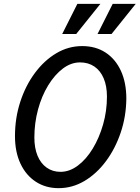

<svg xmlns="http://www.w3.org/2000/svg" viewBox="-20 -970 727 1000"><path d="M285 10Q218 10 166.5 -23.5Q115 -57 86.5 -118Q58 -179 58 -261Q58 -355 85.5 -439.5Q113 -524 161.5 -589.5Q210 -655 273 -692.5Q336 -730 408 -730Q478 -730 529.5 -696.5Q581 -663 609.5 -601.5Q638 -540 638 -456Q637 -363 608.5 -279Q580 -195 531.5 -130Q483 -65 420 -27.5Q357 10 285 10ZM295 -75Q342 -75 385.5 -107.5Q429 -140 463 -196Q497 -252 517 -322Q537 -392 537 -467Q537 -522 520 -562Q503 -602 471.5 -623.5Q440 -645 397 -645Q350 -645 307.5 -613Q265 -581 231 -525.5Q197 -470 178 -399.5Q159 -329 159 -254Q159 -199 175.5 -159Q192 -119 223 -97Q254 -75 295 -75ZM377 -793H304L383 -950H503ZM561 -793H488L567 -950H687Z"/></svg>

Font: Instrument Sans SemiCondensed Medium
Style: Italic
Weight: 500
Width: 4
Italic angle: -13°
Designer: Rodrigo Fuenzalida
Foundry: fragTYPE
Version: Version 1.000;gftools[0.9.28]